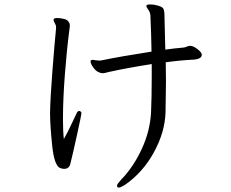

<svg xmlns="http://www.w3.org/2000/svg" viewBox="-20 -780 1040 863"><path d="M850 -512Q789 -509 725 -500L726 -410Q726 -370 724 -274Q721 -185 671.5 -95Q622 -5 543 50Q539 52 529.5 57.5Q520 63 515 63Q511 63 508.5 61.5Q506 60 506 54Q506 48 524 28Q579 -28 617 -110Q655 -192 659 -276Q662 -347 662 -434V-492Q547 -474 467 -456Q464 -455 455.5 -453Q447 -451 440 -451Q432 -451 425 -455Q411 -460 399 -477Q387 -494 387 -504Q387 -511 397 -511Q401 -511 408 -509.5Q415 -508 420 -508H433Q525 -527 661 -548Q660 -624 656 -711Q656 -717 653 -724.5Q650 -732 646 -737Q645 -739 641.5 -744Q638 -749 638 -753V-755Q639 -760 656 -760Q672 -760 685 -756Q706 -751 712 -744Q718 -737 719 -718L723 -557Q766 -563 803 -566Q809 -566 818.5 -570Q828 -574 834 -574H836Q850 -573 868 -559Q886 -545 887 -535V-534Q887 -524 877 -518.5Q867 -513 850 -512ZM346 -272Q346 -264 327 -177.5Q308 -91 296 -43Q290 -21 268 -21Q260 -21 250 -25Q224 -35 214.5 -126Q205 -217 205 -271Q206 -338 215.5 -460.5Q225 -583 232 -653V-658Q232 -665 228 -673Q226 -676 223.5 -681Q221 -686 221 -690V-693Q223 -699 237 -699Q250 -699 267.5 -695Q285 -691 290 -679Q294 -674 294 -664Q294 -659 292 -647Q280 -556 271.5 -444Q263 -332 263 -246Q263 -188 267 -155Q284 -185 302 -223.5Q320 -262 323 -268Q328 -281 335 -281H338Q346 -278 346 -272Z"/></svg>

Font: Iansui
Style: Regular
Weight: 400
Designer: But Ko / Fontworks Inc.
Foundry: zi-hi.com / Fontworks Inc.
Version: Version 1.002